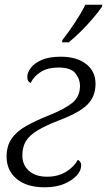

<svg xmlns="http://www.w3.org/2000/svg" viewBox="-20 -786 455 816"><path d="M170 10Q93 10 50.5 -26Q8 -62 8 -120Q8 -166 29.5 -197Q51 -228 92 -251Q133 -274 191 -297Q256 -323 288 -349.5Q320 -376 320 -422Q320 -450 300.5 -474.5Q281 -499 229 -499Q183 -499 153.5 -480.5Q124 -462 110 -433Q104 -436 100 -442Q96 -448 96 -460Q96 -477 110.5 -497Q125 -517 156.5 -531Q188 -545 238 -545Q306 -545 346 -514Q386 -483 386 -430Q386 -376 351.5 -341.5Q317 -307 232 -275Q175 -253 140 -232Q105 -211 90 -186Q75 -161 75 -125Q75 -85 103 -60Q131 -35 180 -35Q226 -35 260 -55.5Q294 -76 311 -107Q315 -105 320 -99Q325 -93 325 -83Q325 -61 306 -40Q287 -19 252.5 -4.5Q218 10 170 10ZM243 -606 246 -617Q270 -647 296.5 -687Q323 -727 343 -766H415L413 -757Q399 -736 375 -708Q351 -680 324 -653Q297 -626 272 -606Z"/></svg>

Font: Noto Serif SemiCondensed Light
Style: Italic
Weight: 300
Width: 4
Italic angle: -12°
Designer: Monotype Design Team
Foundry: Monotype Imaging Inc.
Version: Version 2.013; ttfautohint (v1.8.4.7-5d5b)